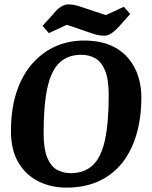

<svg xmlns="http://www.w3.org/2000/svg" viewBox="-20 -845 695 876"><path d="M283 11Q214 11 156.5 -17Q99 -45 64.5 -102.5Q30 -160 30 -247Q30 -349 56 -426.5Q82 -504 128.5 -556Q175 -608 234.5 -634Q294 -660 362 -660Q435 -660 485 -638Q535 -616 566 -578.5Q597 -541 611 -495.5Q625 -450 625 -402Q625 -309 603 -233Q581 -157 538 -102.5Q495 -48 431 -18.5Q367 11 283 11ZM303 -55Q364 -55 402.5 -90.5Q441 -126 458.5 -204.5Q476 -283 476 -411Q476 -484 459 -524Q442 -564 414 -579.5Q386 -595 351 -595Q290 -595 252 -559.5Q214 -524 196.5 -445.5Q179 -367 179 -239Q179 -166 195.5 -126Q212 -86 240 -70.5Q268 -55 303 -55ZM174 -727 224 -782Q240 -803 258 -814Q276 -825 291 -825Q310 -825 325.5 -821Q341 -817 358 -811L463 -776L545 -814L574 -781L524 -725Q506 -705 489 -693.5Q472 -682 457 -682Q438 -682 422.5 -686Q407 -690 390 -696L285 -732L203 -694Z"/></svg>

Font: Faustina VF Beta
Style: Italic
Weight: 400
Italic angle: -8°
Designer: Alfonso Garcia
Foundry: Omnibus-Type
Version: Version 1.006